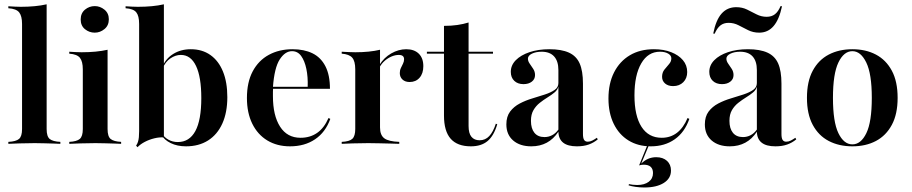

<svg xmlns="http://www.w3.org/2000/svg" viewBox="-20 -651 4126 869"><path d="M17.7 0V-8.9Q52.4 -10.5 66.1 -22.2Q79.8 -33.9 79.8 -66.9V-542.7Q79.8 -578.2 66.9 -594.8Q54 -611.3 17.7 -613.7V-622.6Q32.3 -621.8 46.8 -621Q61.3 -620.2 74.2 -620.2Q107.3 -620.2 136.7 -623Q166.1 -625.8 191.1 -631.5V-66.9Q191.1 -33.1 205.2 -21.8Q219.4 -10.5 253.2 -8.9V0Q241.9 -0.8 223.4 -1.2Q204.8 -1.6 182.3 -2.4Q159.7 -3.2 137.1 -3.2Q104 -3.2 69.4 -2Q34.7 -0.8 17.7 0Z M293.5 0V-8.9Q327.4 -10.5 341.1 -22.2Q354.8 -33.9 354.8 -66.9V-337.1Q354.8 -372.6 341.9 -389.1Q329 -405.6 293.5 -408.1V-416.9Q307.3 -416.1 321.4 -415.3Q335.5 -414.5 349.2 -414.5Q383.1 -414.5 412.5 -417.3Q441.9 -420.2 466.9 -425.8V-66.9Q466.9 -33.1 481 -21.8Q495.2 -10.5 528.2 -8.9V0Q517.7 -0.8 498.8 -1.2Q479.8 -1.6 457.3 -2.4Q434.7 -3.2 412.1 -3.2Q379 -3.2 344.8 -2Q310.5 -0.8 293.5 0ZM408.9 -503.2Q383.9 -503.2 364.5 -519Q345.2 -534.7 345.2 -562.9Q345.2 -591.1 364.5 -607.3Q383.9 -623.4 408.9 -623.4Q433.1 -623.4 452.8 -607.3Q472.6 -591.1 472.6 -563.7Q472.6 -535.5 452.8 -519.4Q433.1 -503.2 408.9 -503.2Z M821.8 11.3Q782.3 11.3 752.8 -3.2Q723.4 -17.7 711.3 -39.5L713.7 -46.8Q722.6 -29.8 741.9 -19Q761.3 -8.1 784.7 -8.1Q837.1 -8.1 864.1 -57.7Q891.1 -107.3 891.1 -207.3Q891.1 -302.4 867.3 -352.4Q843.5 -402.4 798.4 -402.4Q774.2 -402.4 751.2 -386.7Q728.2 -371 716.9 -342.7L715.3 -349.2Q729.8 -385.5 764.1 -406.9Q798.4 -428.2 843.5 -428.2Q895.2 -428.2 932.3 -402Q969.4 -375.8 989.1 -327.4Q1008.9 -279 1008.9 -211.3Q1008.9 -141.9 986.3 -91.9Q963.7 -41.9 921.8 -15.3Q879.8 11.3 821.8 11.3ZM602.4 15.3 596 8.1Q601.6 0 604.4 -8.9Q607.3 -17.7 608.5 -29.8Q609.7 -41.9 609.7 -57.3V-542.7Q609.7 -579 596.8 -595.2Q583.9 -611.3 548.4 -613.7V-622.6Q562.1 -621.8 576.6 -621Q591.1 -620.2 604 -620.2Q637.9 -620.2 667.3 -623Q696.8 -625.8 721.8 -631.5V-29Q701.6 -30.6 678.6 -25Q655.6 -19.4 635.5 -8.9Q615.3 1.6 602.4 15.3Z M1292.7 11.3Q1233.9 11.3 1189.9 -15.3Q1146 -41.9 1121.8 -91.1Q1097.6 -140.3 1097.6 -207.3Q1097.6 -279 1123.8 -328.2Q1150 -377.4 1196.8 -402.8Q1243.5 -428.2 1304 -428.2Q1356.5 -428.2 1394.4 -409.7Q1432.3 -391.1 1452.8 -351.2Q1473.4 -311.3 1473.4 -249.2H1177.4L1176.6 -258.1H1372.6Q1374.2 -303.2 1366.5 -339.5Q1358.9 -375.8 1343.1 -397.6Q1327.4 -419.4 1301.6 -419.4Q1270.2 -419.4 1246 -381.9Q1221.8 -344.4 1215.3 -256.5L1216.1 -254.8Q1215.3 -245.2 1215.3 -235.5Q1215.3 -225.8 1215.3 -215.3Q1215.3 -128.2 1247.6 -77.8Q1279.8 -27.4 1340.3 -27.4Q1383.1 -27.4 1414.9 -49.2Q1446.8 -71 1466.9 -116.9L1475 -112.9Q1453.2 -52.4 1406 -20.6Q1358.9 11.3 1292.7 11.3Z M1526.6 0V-8.9Q1562.1 -10.5 1575 -23Q1587.9 -35.5 1587.9 -66.9V-337.1Q1587.9 -374.2 1574.2 -389.9Q1560.5 -405.6 1526.6 -408.1V-416.9Q1546 -416.1 1559.3 -415.3Q1572.6 -414.5 1588.7 -414.5Q1652.4 -414.5 1700 -425.8V-74.2Q1700 -39.5 1719.4 -25Q1738.7 -10.5 1787.1 -8.9V0Q1772.6 -0.8 1749.2 -1.2Q1725.8 -1.6 1699.2 -2.4Q1672.6 -3.2 1646.8 -3.2Q1608.9 -3.2 1575.8 -2Q1542.7 -0.8 1526.6 0ZM1833.9 -279.8Q1813.7 -279.8 1801.6 -291.1Q1789.5 -302.4 1789.5 -320.2Q1789.5 -333.1 1794.4 -343.1Q1799.2 -353.2 1804 -362.9Q1808.9 -372.6 1808.9 -383.1Q1808.9 -402.4 1784.7 -402.4Q1769.4 -402.4 1752.8 -395.6Q1736.3 -388.7 1722.2 -376.6Q1708.1 -364.5 1698.4 -347.6L1697.6 -357.3Q1717.7 -390.3 1750.8 -409.3Q1783.9 -428.2 1818.5 -428.2Q1854.8 -428.2 1875.4 -408.1Q1896 -387.9 1896 -351.6Q1896 -318.5 1879 -299.2Q1862.1 -279.8 1833.9 -279.8Z M2111.3 11.3Q2050 11.3 2019.8 -23Q1989.5 -57.3 1989.5 -128.2V-408.1H1912.1V-416.9H1989.5V-533.9Q2022.6 -533.9 2050 -537.9Q2077.4 -541.9 2100.8 -549.2V-416.9H2211.3V-408.1H2100.8V-80.6Q2100.8 -47.6 2113.7 -31.9Q2126.6 -16.1 2150.8 -16.1Q2176.6 -16.1 2194.4 -35.1Q2212.1 -54 2224.2 -91.1L2230.6 -88.7Q2215.3 -36.3 2186.7 -12.5Q2158.1 11.3 2111.3 11.3Z M2384.7 11.3Q2333.1 11.3 2302.4 -15.3Q2271.8 -41.9 2271.8 -87.9Q2271.8 -123.4 2288.7 -146Q2305.6 -168.5 2332.7 -182.7Q2359.7 -196.8 2389.5 -205.6Q2419.4 -214.5 2446.4 -223.4Q2473.4 -232.3 2490.3 -244Q2507.3 -255.6 2507.3 -275V-333.9Q2507.3 -374.2 2487.9 -395.6Q2468.5 -416.9 2431.5 -416.9Q2405.6 -416.9 2387.5 -408.1Q2369.4 -399.2 2369.4 -385.5Q2369.4 -374.2 2377.4 -362.9Q2385.5 -351.6 2393.5 -339.1Q2401.6 -326.6 2401.6 -311.3Q2401.6 -292.7 2387.1 -281.5Q2372.6 -270.2 2349.2 -270.2Q2323.4 -270.2 2307.7 -285.1Q2291.9 -300 2291.9 -325.8Q2291.9 -355.6 2314.5 -378.6Q2337.1 -401.6 2376.6 -414.9Q2416.1 -428.2 2466.9 -428.2Q2521 -428.2 2554.8 -412.9Q2588.7 -397.6 2603.6 -363.7Q2618.5 -329.8 2618.5 -272.6V-44.4Q2618.5 -25.8 2623.8 -17.7Q2629 -9.7 2640.3 -9.7Q2650.8 -9.7 2660.9 -14.9Q2671 -20.2 2681.5 -27.4L2685.5 -20.2Q2666.9 -4.8 2644.4 3.2Q2621.8 11.3 2591.1 11.3Q2508.9 11.3 2507.3 -54.8Q2485.5 -21.8 2454.8 -5.2Q2424.2 11.3 2384.7 11.3ZM2444.4 -30.6Q2462.9 -30.6 2479 -39.1Q2495.2 -47.6 2507.3 -64.5V-258.9Q2503.2 -243.5 2489.5 -232.3Q2475.8 -221 2458.1 -210.1Q2440.3 -199.2 2423 -185.5Q2405.6 -171.8 2394.4 -152.4Q2383.1 -133.1 2383.1 -104Q2383.1 -69.4 2398.8 -50Q2414.5 -30.6 2444.4 -30.6Z M2925.8 11.3Q2867.7 11.3 2824.6 -15.3Q2781.5 -41.9 2757.7 -90.7Q2733.9 -139.5 2733.9 -204.8Q2733.9 -273.4 2759.3 -323.4Q2784.7 -373.4 2830.6 -400.8Q2876.6 -428.2 2939.5 -428.2Q2983.9 -428.2 3017.7 -414.9Q3051.6 -401.6 3071 -378.6Q3090.3 -355.6 3090.3 -325Q3090.3 -296.8 3072.6 -279Q3054.8 -261.3 3026.6 -261.3Q3004 -261.3 2990.3 -273Q2976.6 -284.7 2976.6 -303.2Q2976.6 -322.6 2987.1 -335.9Q2997.6 -349.2 3008.1 -360.9Q3018.5 -372.6 3018.5 -387.1Q3018.5 -400 3004 -408.5Q2989.5 -416.9 2966.9 -416.9Q2912.9 -416.9 2882.3 -364.1Q2851.6 -311.3 2851.6 -219.4Q2851.6 -126.6 2883.5 -77Q2915.3 -27.4 2975 -27.4Q3014.5 -27.4 3044 -50Q3073.4 -72.6 3091.9 -116.9L3100 -112.9Q3079 -52.4 3033.9 -20.6Q2988.7 11.3 2925.8 11.3ZM2896 197.6Q2876.6 197.6 2856.9 194.8Q2837.1 191.9 2825 187.9L2826.6 182.3Q2833.1 183.9 2843.5 185.1Q2854 186.3 2863.7 186.3Q2896.8 186.3 2916.1 171.8Q2935.5 157.3 2935.5 132.3Q2935.5 113.7 2925 104Q2914.5 94.4 2893.5 94.4Q2888.7 94.4 2882.7 95.2Q2876.6 96 2872.6 97.6L2909.7 6.5H2916.9L2882.3 89.5Q2896.8 75 2913.7 67.7Q2930.6 60.5 2950 60.5Q2980.6 60.5 2998.8 77Q3016.9 93.5 3016.9 121Q3016.9 156.5 2984.3 177Q2951.6 197.6 2896 197.6Z M3283.1 11.3Q3231.5 11.3 3200.8 -15.3Q3170.2 -41.9 3170.2 -87.9Q3170.2 -123.4 3187.1 -146Q3204 -168.5 3231 -182.7Q3258.1 -196.8 3287.9 -205.6Q3317.7 -214.5 3344.8 -223.4Q3371.8 -232.3 3388.7 -244Q3405.6 -255.6 3405.6 -275V-333.9Q3405.6 -374.2 3386.3 -395.6Q3366.9 -416.9 3329.8 -416.9Q3304 -416.9 3285.9 -408.1Q3267.7 -399.2 3267.7 -385.5Q3267.7 -374.2 3275.8 -362.9Q3283.9 -351.6 3291.9 -339.1Q3300 -326.6 3300 -311.3Q3300 -292.7 3285.5 -281.5Q3271 -270.2 3247.6 -270.2Q3221.8 -270.2 3206 -285.1Q3190.3 -300 3190.3 -325.8Q3190.3 -355.6 3212.9 -378.6Q3235.5 -401.6 3275 -414.9Q3314.5 -428.2 3365.3 -428.2Q3419.4 -428.2 3453.2 -412.9Q3487.1 -397.6 3502 -363.7Q3516.9 -329.8 3516.9 -272.6V-44.4Q3516.9 -25.8 3522.2 -17.7Q3527.4 -9.7 3538.7 -9.7Q3549.2 -9.7 3559.3 -14.9Q3569.4 -20.2 3579.8 -27.4L3583.9 -20.2Q3565.3 -4.8 3542.7 3.2Q3520.2 11.3 3489.5 11.3Q3407.3 11.3 3405.6 -54.8Q3383.9 -21.8 3353.2 -5.2Q3322.6 11.3 3283.1 11.3ZM3342.7 -30.6Q3361.3 -30.6 3377.4 -39.1Q3393.5 -47.6 3405.6 -64.5V-258.9Q3401.6 -243.5 3387.9 -232.3Q3374.2 -221 3356.5 -210.1Q3338.7 -199.2 3321.4 -185.5Q3304 -171.8 3292.7 -152.4Q3281.5 -133.1 3281.5 -104Q3281.5 -69.4 3297.2 -50Q3312.9 -30.6 3342.7 -30.6ZM3416.1 -503.2Q3388.7 -503.2 3366.1 -514.5Q3343.5 -525.8 3322.6 -536.7Q3301.6 -547.6 3277.4 -547.6Q3255.6 -547.6 3240.7 -535.9Q3225.8 -524.2 3214.5 -498.4L3208.1 -499.2Q3220.2 -560.5 3246 -589.5Q3271.8 -618.5 3312.1 -618.5Q3339.5 -618.5 3361.3 -607.7Q3383.1 -596.8 3404.4 -585.9Q3425.8 -575 3450 -575Q3472.6 -575 3487.5 -586.7Q3502.4 -598.4 3512.9 -623.4L3519.4 -622.6Q3506.5 -562.1 3481 -532.7Q3455.6 -503.2 3416.1 -503.2Z M3837.9 11.3Q3777.4 11.3 3731 -12.9Q3684.7 -37.1 3658.5 -85.9Q3632.3 -134.7 3632.3 -208.1Q3632.3 -282.3 3658.5 -331Q3684.7 -379.8 3731 -404Q3777.4 -428.2 3837.9 -428.2Q3898.4 -428.2 3944.4 -404Q3990.3 -379.8 4016.5 -331Q4042.7 -282.3 4042.7 -208.1Q4042.7 -134.7 4016.5 -85.9Q3990.3 -37.1 3944.4 -12.9Q3898.4 11.3 3837.9 11.3ZM3837.9 2.4Q3876.6 2.4 3901.2 -48.4Q3925.8 -99.2 3925.8 -208.1Q3925.8 -316.9 3900.8 -368.1Q3875.8 -419.4 3837.9 -419.4Q3799.2 -419.4 3774.6 -368.1Q3750 -316.9 3750 -208.1Q3750 -99.2 3774.6 -48.4Q3799.2 2.4 3837.9 2.4Z"/></svg>

Font: Playfair 144pt
Style: Bold
Weight: 700
Version: Version 2.001;gftools[0.9.30]